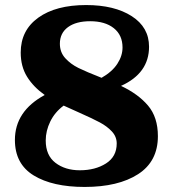

<svg xmlns="http://www.w3.org/2000/svg" viewBox="-20 -730 684 760"><path d="M605 -191Q605 -91 526.5 -40.5Q448 10 315 10Q188 10 113.5 -35.5Q39 -81 39 -176Q39 -290 157 -354Q112 -386 87 -426.5Q62 -467 62 -522Q62 -610 131.5 -660Q201 -710 321 -710Q433 -710 501.5 -666Q570 -622 570 -545Q570 -440 459 -390Q527 -358 566 -312Q605 -266 605 -191ZM217 -557Q217 -523 238.5 -499.5Q260 -476 290.5 -461Q321 -446 382 -422Q424 -446 444.5 -477.5Q465 -509 465 -542Q465 -591 430.5 -618.5Q396 -646 337 -646Q281 -646 249 -622.5Q217 -599 217 -557ZM442 -162Q442 -189 423 -209.5Q404 -230 375 -245.5Q346 -261 294 -284L232 -312Q197 -286 179 -249Q161 -212 161 -174Q161 -115 199.5 -85.5Q238 -56 296 -56Q357 -56 399.5 -83Q442 -110 442 -162Z"/></svg>

Font: Taviraj Bold
Style: Regular
Weight: 700
Designer: Katatrad Team
Foundry: CadsonDemak
Version: Version 1.030